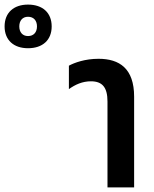

<svg xmlns="http://www.w3.org/2000/svg" viewBox="-275 -816 669 836"><path d="M-153 -606C-90 -606 -50 -641 -50 -701C-50 -761 -90 -796 -153 -796C-215 -796 -255 -761 -255 -701C-255 -641 -215 -606 -153 -606ZM-153 -659C-177 -659 -191 -676 -191 -701C-191 -726 -177 -743 -153 -743C-128 -743 -114 -726 -114 -701C-114 -676 -128 -659 -153 -659ZM193 0H309V-395C309 -518 245 -560 154 -560C95 -560 49 -543 25 -530V-428C53 -448 84 -462 121 -462C171 -462 193 -435 193 -374Z"/></svg>

Font: Noto Sans Thai Cond SemBd
Style: Regular
Weight: 600
Width: 3
Designer: Monotype Design Team
Foundry: Monotype Imaging Inc.
Version: Version 2.002